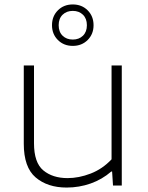

<svg xmlns="http://www.w3.org/2000/svg" viewBox="-20 -835 664 864"><path d="M280 9Q194 9 140.5 -36.5Q87 -82 87 -188.5V-540.5H133V-190.5Q133 -103 175 -68.2Q217 -33.5 284 -33.5Q335 -33.5 388 -54Q441 -74.5 482 -118V-540.5H528V0H488.5L484.5 -63H480.5Q439.5 -27.5 387.8 -9.2Q336 9 280 9ZM307.5 -628.5Q267 -628.5 240.5 -655Q214 -681.5 214 -721.5Q214 -762 240.5 -788.5Q267 -815 307.5 -815Q348 -815 374.5 -788.5Q401 -762 401 -721.5Q401 -681.5 374.5 -655Q348 -628.5 307.5 -628.5ZM307.5 -657Q335.5 -657 353.2 -674.2Q371 -691.5 371 -721.5Q371 -751.5 353.2 -768.8Q335.5 -786 307.5 -786Q279.5 -786 261.8 -768.8Q244 -751.5 244 -721.5Q244 -691.5 261.8 -674.2Q279.5 -657 307.5 -657Z"/></svg>

Font: Encode Sans Exp XLt
Style: Regular
Weight: 200
Width: 7
Designer: Multiple Designers
Foundry: Impallari Type
Version: Version 3.002; ttfautohint (v1.8.3) -l 8 -r 50 -G 200 -x 14 